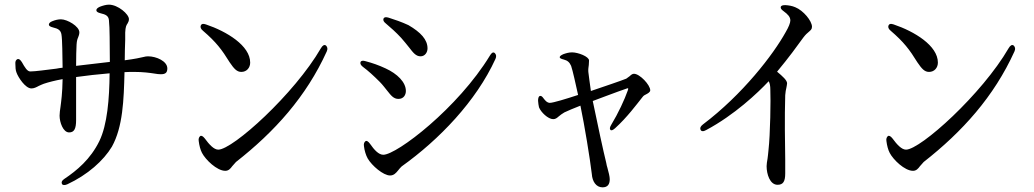

<svg xmlns="http://www.w3.org/2000/svg" viewBox="-20 -766 4445 825"><path d="M394 -722C394 -716 400 -712 412 -709C434 -704 446 -698 448 -680C452 -642 451 -585 452 -500C406 -495 350 -488 307 -483C307 -521 308 -558 309 -574C310 -592 313 -599 316 -606C318 -612 321 -618 321 -627C321 -653 269 -683 242 -683C230 -683 217 -680 205 -675C194 -671 190 -665 190 -660C190 -655 196 -651 208 -648C230 -643 241 -636 244 -618C248 -596 248 -526 249 -475C240 -474 231 -473 222 -471C180 -466 132 -459 110 -459C97 -459 87 -476 74 -499C67 -510 61 -514 55 -512C49 -509 45 -503 46 -492C46 -478 47 -463 51 -454C58 -434 89 -386 115 -386C126 -386 136 -391 147 -397C154 -400 162 -404 168 -406C189 -413 216 -420 249 -426C248 -364 243 -331 240 -307C238 -292 236 -281 236 -269C236 -241 251 -197 277 -197C299 -197 307 -213 307 -250V-435C350 -441 402 -447 451 -451C450 -341 441 -230 407 -160C369 -82 310 -33 256 3C246 10 243 16 246 24C249 30 257 31 269 26C357 -15 425 -76 461 -136C508 -221 512 -336 515 -456C530 -457 543 -457 556 -457C595 -457 623 -453 643 -450C654 -448 663 -447 671 -447C690 -447 699 -453 699 -472C699 -503 652 -524 616 -524C609 -524 604 -523 596 -521C583 -518 562 -513 516 -507C516 -535 517 -566 518 -595V-626C519 -651 523 -658 528 -665C531 -671 534 -675 534 -684C534 -705 487 -746 448 -746C436 -746 422 -742 409 -737C398 -732 394 -727 394 -722Z M843 -657C840 -650 842 -642 852 -634C909 -585 933 -553 967 -498C986 -470 998 -457 1017 -457C1040 -457 1055 -475 1055 -497C1055 -570 954 -631 865 -661C853 -665 846 -664 843 -657ZM834 -159C836 -142 841 -122 848 -109C863 -80 912 -32 948 -32C962 -32 970 -41 978 -52C983 -58 990 -66 994 -70C1160 -200 1296 -351 1384 -545C1389 -556 1387 -564 1381 -570C1374 -576 1366 -571 1359 -559C1245 -362 980 -123 918 -123C899 -123 879 -145 860 -171C852 -181 845 -185 840 -181C835 -177 832 -169 834 -159Z M1628 -686C1625 -679 1629 -672 1638 -665C1657 -649 1682 -627 1704 -603C1716 -590 1728 -574 1738 -562C1755 -540 1767 -524 1787 -524C1806 -524 1817 -541 1817 -558C1817 -596 1788 -627 1735 -658C1705 -672 1675 -682 1650 -690C1638 -694 1630 -692 1628 -686ZM1539 -479C1562 -462 1585 -441 1612 -414C1624 -402 1635 -387 1644 -376C1660 -356 1671 -341 1692 -341C1715 -341 1724 -359 1724 -375C1724 -413 1687 -449 1637 -472C1607 -486 1581 -495 1551 -503C1539 -507 1531 -505 1529 -499C1527 -493 1530 -486 1539 -479ZM1544 -137C1546 -120 1552 -99 1560 -85C1578 -54 1627 -12 1656 -12C1672 -12 1681 -22 1690 -33C1695 -39 1701 -47 1706 -51C1867 -166 2026 -331 2109 -513C2114 -524 2112 -532 2106 -538C2099 -544 2092 -539 2085 -527C1948 -302 1685 -101 1627 -101C1607 -101 1588 -122 1570 -148C1562 -159 1555 -163 1550 -159C1545 -155 1542 -148 1544 -137Z M2385 -520C2385 -516 2391 -513 2403 -510C2418 -506 2427 -499 2434 -483C2441 -463 2454 -403 2464 -358C2412 -341 2357 -324 2342 -324C2329 -325 2321 -336 2312 -348C2307 -354 2302 -355 2298 -353C2294 -350 2292 -343 2292 -333C2293 -322 2294 -313 2296 -305C2304 -284 2335 -254 2357 -254C2367 -254 2373 -259 2381 -266C2387 -271 2396 -278 2405 -283C2418 -289 2447 -302 2474 -312C2492 -226 2515 -85 2523 -18C2525 13 2541 39 2569 39C2591 39 2600 26 2600 4C2600 -7 2595 -27 2590 -45C2588 -52 2586 -58 2585 -66C2573 -114 2547 -235 2527 -332L2583 -353C2621 -367 2658 -381 2674 -386C2680 -388 2681 -387 2677 -376C2664 -339 2637 -280 2606 -229C2600 -219 2599 -212 2603 -208C2606 -204 2613 -206 2623 -215C2675 -262 2716 -318 2740 -348C2746 -356 2749 -357 2755 -360C2763 -364 2774 -370 2774 -378C2774 -401 2729 -449 2704 -449C2698 -449 2692 -445 2686 -439L2671 -428C2649 -419 2572 -393 2519 -375C2514 -408 2510 -442 2508 -457C2507 -469 2509 -478 2510 -487C2510 -493 2511 -500 2511 -506C2511 -523 2464 -541 2438 -541C2424 -541 2411 -537 2400 -533C2389 -528 2385 -524 2385 -520Z M3335 -737C3333 -731 3337 -725 3347 -718C3366 -704 3376 -693 3376 -678C3376 -668 3369 -650 3356 -628C3303 -532 3171 -360 3000 -231C2990 -223 2987 -216 2990 -209C2993 -201 3002 -200 3014 -207C3136 -272 3236 -367 3283 -417C3288 -408 3290 -396 3290 -381C3292 -340 3290 -190 3282 -120C3281 -105 3279 -94 3278 -84C3276 -72 3274 -61 3274 -52C3274 -18 3288 28 3321 28C3345 28 3354 14 3354 -21V-81C3353 -152 3351 -257 3354 -357C3355 -371 3357 -381 3359 -389C3360 -396 3362 -403 3362 -408C3362 -421 3343 -438 3319 -458C3369 -518 3406 -569 3432 -605C3442 -618 3448 -623 3454 -628C3463 -636 3469 -640 3469 -651C3469 -676 3432 -721 3397 -735C3383 -741 3369 -743 3355 -744C3343 -744 3337 -742 3335 -737Z M3798 -657C3795 -650 3797 -642 3807 -634C3864 -585 3888 -553 3922 -498C3941 -470 3953 -457 3972 -457C3995 -457 4010 -475 4010 -497C4010 -570 3909 -631 3820 -661C3808 -665 3801 -664 3798 -657ZM3789 -159C3791 -142 3796 -122 3803 -109C3818 -80 3867 -32 3903 -32C3917 -32 3925 -41 3933 -52C3938 -58 3945 -66 3949 -70C4115 -200 4251 -351 4339 -545C4344 -556 4342 -564 4336 -570C4329 -576 4321 -571 4314 -559C4200 -362 3935 -123 3873 -123C3854 -123 3834 -145 3815 -171C3807 -181 3800 -185 3795 -181C3790 -177 3787 -169 3789 -159Z"/></svg>

Font: 寒蝉锦书宋 CompactLight
Style: Bold
Weight: 400
Width: 4
Designer: 寒蝉锦书宋{Warren} 思源宋体{Ryoko NISHIZUKA 西塚涼子 (kana & ideographs); Frank Grießhammer (Latin, Greek & Cyrillic); Wenlong ZHANG 
Foundry: Adobe & ChillType
Version: Version 2.000;Glyphs 3.1.1 (3135)